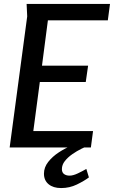

<svg xmlns="http://www.w3.org/2000/svg" viewBox="-20 -748 578 974"><path d="M115 -728H538L527 -645H223L193 -415H427L415 -332H182L149 -83H452L441 0H29L118 -665ZM435 -12Q417 -5 393.5 6.5Q370 18 347 34Q324 50 309 69Q294 88 294 110Q294 127 305 135Q316 143 333 143Q351 143 375 131.5Q399 120 418 109L431 152Q407 170 370 188Q333 206 290 206Q250 206 226.5 186.5Q203 167 203 133Q203 101 224.5 73.5Q246 46 279 24.5Q312 3 347.5 -11Q383 -25 410 -30Z"/></svg>

Font: Rosario SemiBold
Style: Italic
Weight: 600
Italic angle: -8.05°
Designer: Hector Gatti
Foundry: Omnibus Type
Version: Version 1.101; ttfautohint (v1.8.1.43-b0c9)